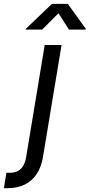

<svg xmlns="http://www.w3.org/2000/svg" viewBox="-113 -777 467 1001"><path d="M120.1 -542.5H208L110.8 43Q102.5 92.8 79.1 128.9Q55.7 165 17.3 184.6Q-21 204.1 -73.2 204.1H-92.8L-79.6 124H-62Q-25.4 124 -4.2 103Q17.1 82 23.4 41.5ZM106.9 -622.6H21L21.5 -626.5L157.7 -756.8H240.7L334.5 -626.5L333.5 -622.6H246.6L191.9 -708Z"/></svg>

Font: Inter 16pt
Style: Italic
Weight: 400
Italic angle: -9.3988°
Version: Version 4.001;git-66647c0bb